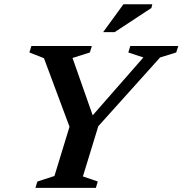

<svg xmlns="http://www.w3.org/2000/svg" viewBox="-20 -904 878 924"><path d="M670 -627.5 597.5 -651.5 607 -682.5H838L828 -651.5L750.5 -627.5L453 -296.5L379 -55L450.5 -30.5L441.5 0H150.5L160 -30.5L242 -57L314.5 -294L191.5 -624L121.5 -651.5L131 -682.5H422L412.5 -651.5L329 -625L434.5 -325H405ZM476.5 -749.5 574 -883.5H713L708.5 -865.5L532 -749.5Z"/></svg>

Font: Newsreader SemiBold
Style: Italic
Weight: 600
Italic angle: -17°
Designer: Hugues Gentile
Foundry: Production Type
Version: Version 1.003